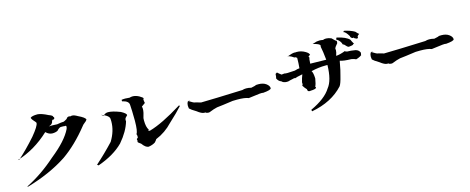

<svg xmlns="http://www.w3.org/2000/svg" viewBox="-35 -1290 4528 1850"><g transform="rotate(-15 2228.5 -365.0)"><path d="M78 -37 70 -40Q228 -119 373 -248Q530 -373 580 -478Q585 -492 585 -500Q585 -510 577 -510L570 -509Q566 -511 545 -511H529Q512 -508 490 -483Q467 -472 438 -472Q404 -472 373 -502Q226 -364 49 -310L62 -309Q149 -386 241 -490Q315 -579 315 -609V-611Q313 -617 294 -637.5Q275 -658 271 -678L273 -671Q288 -687 346 -687Q385 -684 447 -652Q485 -638 485 -628V-626Q493 -619 493 -612Q493 -603 477 -596V-598Q477 -600 476 -600Q473 -600 465 -591Q461 -555 420 -546L458 -547Q483 -547 504 -545Q548 -553 571 -553Q578 -555 605 -571Q614 -589 633 -589Q640 -589 649 -586Q655 -589 663 -589Q684 -589 716 -570Q786 -537 788 -516Q780 -502 765 -492Q742 -474 738 -466Q612 -308 478 -215Q311 -105 78 -37Z M787 -59 774 -69Q871 -155 958 -248Q1015 -342 1015 -436L1014 -461Q1014 -495 935 -524L957 -508Q978 -531 1006 -531Q1050 -531 1127 -501Q1178 -474 1178 -456Q1164 -442 1157.5 -434.5Q1151 -427 1151 -413L1152 -401Q1125 -307 1041 -209Q949 -116 787 -59ZM1300 -108Q1270 -109 1237 -155Q1207 -174 1207 -183Q1207 -186 1212 -188Q1208 -198 1208 -204Q1208 -215 1220 -216Q1222 -224 1222 -232Q1222 -244 1217 -256Q1235 -276 1236 -383Q1235 -497 1231 -542Q1231 -583 1165 -597L1164 -612Q1181 -615 1201 -615Q1221 -615 1244 -612Q1259 -617 1275 -617Q1304 -617 1337 -600Q1373 -580 1373 -570Q1373 -566 1368 -564Q1368 -544 1373 -525Q1357 -512 1336 -498Q1340 -489 1340 -474Q1340 -442 1322 -387L1321 -365Q1321 -297 1343 -267Q1337 -263 1337 -260Q1337 -255 1351 -254Q1480 -290 1684 -417L1692 -410Q1643 -355 1558 -277Q1485 -199 1389 -160Q1381 -146 1366 -131Q1339 -114 1300 -108Z M1940 -276Q1923 -276 1912 -286Q1908 -285 1903 -285Q1876 -285 1833 -319Q1784 -348 1769 -364Q1766 -379 1766 -391Q1766 -413 1775 -430L1797 -439Q1797 -435 1786 -432Q1829 -404 1843 -404H1845Q1870 -396 1898 -389Q2028 -391 2313 -402Q2331 -408 2352 -408Q2375 -408 2402 -401Q2448 -410 2451 -415L2476 -416Q2523 -416 2552 -394.5Q2581 -373 2581 -349Q2581 -331 2498 -324Q2495 -326 2484 -326L2464 -325Q2410 -317 2353 -311Q2317 -326 2239 -326L2195 -325Q2084 -309 2034 -304Q2001 -297 1952 -277Z M2909 -30 2905 -46Q3056 -116 3110 -204Q3164 -270 3167 -423H3148Q3079 -423 3004 -405Q3018 -386 3020 -328Q3011 -272 2999 -251Q3004 -246 3004 -242Q3004 -227 2945 -225L2938 -224Q2916 -224 2916 -246V-248Q2896 -268 2880 -295Q2888 -296 2888 -310L2887 -324Q2896 -364 2910 -399Q2840 -385 2833 -380Q2830 -383 2824 -383Q2819 -383 2812 -380Q2777 -373 2763 -368L2748 -367Q2714 -367 2697 -386Q2671 -394 2656 -425Q2661 -441 2662 -469L2678 -479Q2694 -464 2716 -448Q2728 -448 2745 -451Q2753 -448 2776 -448Q2803 -448 2850 -452Q2881 -462 2898 -462Q2903 -513 2903 -552V-565Q2889 -576 2884 -576Q2881 -576 2880 -574Q2853 -594 2827 -602L2813 -600Q2869 -621 2890 -621L2897 -620L2913 -621Q2957 -621 2996 -598Q3027 -580 3029 -565Q3032 -565 3032 -564Q3032 -561 3012 -550Q3018 -537 3018 -532Q3018 -529 3015 -529H3014Q3013 -508 3010 -478L3169 -475Q3160 -564 3150 -608Q3152 -615 3152 -620Q3152 -639 3081 -655L3098 -660Q3124 -671 3153 -671Q3170 -671 3188 -667Q3202 -673 3219 -673Q3242 -673 3271 -661Q3304 -626 3314 -624Q3313 -618 3313 -602Q3285 -571 3281 -555Q3283 -549 3283 -541Q3283 -520 3271 -486Q3309 -488 3364 -509Q3365 -503 3384 -499Q3421 -499 3466 -491Q3498 -483 3509 -454Q3504 -431 3504 -427L3506 -431Q3485 -414 3449 -404Q3433 -413 3404 -418Q3327 -419 3292 -432Q3274 -331 3260 -286Q3243 -216 3227 -194Q3111 -67 2909 -30ZM3412 -539Q3400 -539 3371 -573L3376 -570L3361 -576Q3352 -614 3311 -639L3320 -656Q3412 -635 3444 -600Q3449 -586 3468 -553L3463 -554Q3459 -554 3455.5 -548.5Q3452 -543 3412 -539ZM3508 -595 3503 -596Q3480 -605 3480 -612L3481 -614Q3476 -611 3471 -611Q3459 -611 3448 -629Q3449 -634 3450 -634Q3451 -634 3451 -631Q3417 -689 3396 -689L3406 -700Q3471 -686 3509 -663Q3534 -635 3540 -633Q3530 -627 3519 -615L3520 -608Q3520 -595 3508 -595Z M3765 -276Q3748 -276 3737 -286Q3733 -285 3728 -285Q3701 -285 3658 -319Q3609 -348 3594 -364Q3591 -379 3591 -391Q3591 -413 3600 -430L3622 -439Q3622 -435 3611 -432Q3654 -404 3668 -404H3670Q3695 -396 3723 -389Q3853 -391 4138 -402Q4156 -408 4177 -408Q4200 -408 4227 -401Q4273 -410 4276 -415L4301 -416Q4348 -416 4377 -394.5Q4406 -373 4406 -349Q4406 -331 4323 -324Q4320 -326 4309 -326L4289 -325Q4235 -317 4178 -311Q4142 -326 4064 -326L4020 -325Q3909 -309 3859 -304Q3826 -297 3777 -277Z"/></g></svg>

Font: Xiangcui Kesong Xiangcui Kesong
Style: Regular
Weight: 400
Version: Version 1.501;March 28, 2024;FontCreator 14.0.0.2814 64-bit